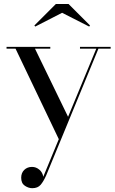

<svg xmlns="http://www.w3.org/2000/svg" viewBox="-20 -700 590 983"><path d="M298 -634.5 160.5 -564 156 -569.5 266 -679.5H331L441 -569.5L436.5 -564ZM237.5 -451H159L328.5 -102L473 -451H389.5V-460H546.5V-451H484L216.5 198Q203 228.5 188.2 246Q173.5 263.5 145 263.5Q126 263.5 107.2 251Q88.5 238.5 88.5 210Q88.5 185 104.2 169.8Q120 154.5 144 154.5Q164.5 154.5 181.2 168.5Q198 182.5 201.5 205L281 12.5L59.5 -451H13.5V-460H237.5Z"/></svg>

Font: Bodoni* 24pt
Style: Regular
Weight: 400
Version: Version 2.3